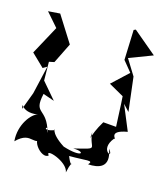

<svg xmlns="http://www.w3.org/2000/svg" viewBox="-105 -719 732 853"><g transform="rotate(15 260.5 -292.5)"><path d="M381 -204C334 -127 343 -90 345 -150C349 -69 403 -87 282 -57C342 -57 333 -24 239 -54C161 -104 184 -131 181 -114C114 -90 152 -142 154 -94C124 -206 69 -154 92 -257L144 -239L79 -315L78 -401L102 -406L148 -499L71 -621L16 -617L71 -554L0 -423L58 -367L77 -378L47 -248L17 -168C10 -215 9 -149 91 -162C65 -157 14 -98 21 -20C90 -90 112 -5 145 -79C76 -65 157 29 185 1C157 -29 271 5 278 54C297 -36 302 55 273 -20C349 -19 388 -31 364 -6C412 -3 466 -15 436 -97C473 -53 392 -80 446 -146C464 -141 404 -175 497 -191L449 -307L477 -277L458 -435L413 -508L521 -549L414 -639L405 -635L400 -496L440 -447L365 -377L434 -338L436 -306L441 -199Z"/></g></svg>

Font: Charger Distortion
Style: 2
Weight: 400
Designer: Jasper
Foundry: Cannot Into Space Fonts
Version: Version 0.98